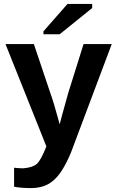

<svg xmlns="http://www.w3.org/2000/svg" viewBox="-20 -753 596 981"><path d="M138 208Q87 208 52 201V104Q78 107 99 107Q147 103 168 84.5Q189 66 217 -5L8 -528H153L236 -281Q253 -236 285 -118L297 -164L329 -279L407 -528H551L342 28Q299 130 254 168Q210 208 138 208ZM285 -578H202V-593L325 -733H451V-712Z"/></svg>

Font: Libra Sans
Style: Bold
Weight: 700
Foundry: Context Ltd
Version: Version 1.000